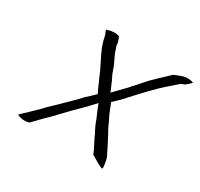

<svg xmlns="http://www.w3.org/2000/svg" viewBox="-133 -777 997 955"><g transform="rotate(30 366.0 -299.5)"><path d="M225 -599 236 -572V-571C248 -501 285 -451 311 -388C314 -379 319 -370 323 -361C331 -341 341 -320 350 -301C333 -285 320 -271 301 -255C278 -228 251 -205 226 -179C205 -157 184 -139 162 -117C138 -90 113 -69 89 -44H88L58 -15C72 -7 100 0 127 -9L158 -41C169 -53 180 -64 191 -74C230 -112 267 -155 306 -192C327 -212 347 -233 368 -256L377 -265L379 -256C384 -241 391 -228 396 -215C401 -201 407 -193 411 -178C417 -161 425 -147 432 -132L438 -122V-121C451 -89 469 -63 482 -29C494 -22 510 -13 523 -5C534 1 541 6 555 9C559 -4 551 -38 547 -52C529 -89 512 -122 493 -158C491 -160 489 -164 487 -168C476 -187 468 -210 457 -230C446 -251 439 -274 429 -297L427 -300C440 -312 449 -321 463 -334L473 -345L484 -356V-357C533 -410 583 -466 638 -513L679 -549C684 -553 689 -557 698 -557C709 -564 722 -575 732 -587C724 -591 713 -593 700 -593H696C672 -593 651 -581 627 -572L590 -537C587 -535 584 -531 579 -526H578L538 -487C519 -466 502 -446 482 -424H481C476 -419 471 -410 462 -402C443 -382 420 -359 401 -339C396 -355 388 -368 382 -384L377 -397H376C375 -401 372 -405 370 -410C361 -426 356 -446 349 -464C340 -482 332 -500 323 -520L318 -535C315 -544 308 -557 309 -573L299 -602C282 -612 247 -608 225 -599ZM164 -123 165 -124ZM159 -47 161 -48ZM193 -81ZM351 -470ZM540 -493 541 -494ZM434 -138ZM525 -12Z"/></g></svg>

Font: SolarCharger
Style: 352
Weight: 300
Designer: Mew Too
Foundry: Cannot Into Space Fonts/KineticPlasma Fonts
Version: Version 1.100